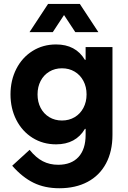

<svg xmlns="http://www.w3.org/2000/svg" viewBox="-20 -747 660 991"><path d="M426.8 -259.8Q426.8 -298.8 410.4 -329.6Q394 -360.4 365.2 -377.4Q336.4 -394.5 299.8 -394.5Q263.2 -394.5 234.4 -377.2Q205.6 -359.9 189.7 -329.3Q173.8 -298.8 173.8 -259.8Q173.8 -220.7 189.7 -190.2Q205.6 -159.7 234.4 -142.3Q263.2 -125 299.8 -125Q336.4 -125 365.2 -142.1Q394 -159.2 410.4 -189.9Q426.8 -220.7 426.8 -259.8ZM43 108.4 132.8 26.4Q165.5 66.9 200.9 85.2Q236.3 103.5 280.3 103.5Q348.1 103.5 385 63.5Q421.9 23.4 421.9 -50.8V-82H418.5Q371.1 -2 269.5 -2Q201.7 -2 147.9 -35.6Q94.2 -69.3 64.2 -128.2Q34.2 -187 34.2 -259.8Q34.2 -332.5 64.2 -391.4Q94.2 -450.2 147.9 -483.9Q201.7 -517.6 269.5 -517.6Q370.6 -517.6 418 -438.5H421.9V-503.9H560.5V-50.8Q560.5 34.2 527.3 96.4Q494.1 158.7 432.1 191.7Q370.1 224.6 286.1 224.6Q210.9 224.6 153.1 196.3Q95.2 168 43 108.4ZM228 -726.6H392.1L487.8 -581.1H368.7L310.5 -669.4L252.4 -581.1H132.3Z"/></svg>

Font: Wanted Sans
Style: Bold
Weight: 700
Designer: Original Design by Kil Hyung-jin and Kang Hanbin, Wanted Lab, Inc; Hangeul from Source Han Sans by Jang Soo-young and Ka
Foundry: Wanted Lab, Inc.
Version: Version 1.000